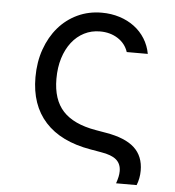

<svg xmlns="http://www.w3.org/2000/svg" viewBox="-50 -597 700 767"><g transform="rotate(5 300.0 -213.0)"><path d="M85.8 -270.2Q85.8 -331.4 104 -382.7Q122.2 -434 154.3 -471.2Q186.4 -508.4 230.7 -529.2Q275 -550 327.8 -550Q365.8 -550 399.2 -539.4Q432.6 -528.8 458.6 -509.3Q484.6 -489.8 501.7 -462.4Q518.8 -435 524.8 -402H440.4Q429.2 -435.8 398.7 -455.3Q368.2 -474.8 327.4 -474.8Q292.8 -474.8 263.9 -460.1Q235 -445.4 214 -418.4Q193 -391.4 181.4 -354.2Q169.8 -317 169.8 -271.4Q169.8 -188 212.1 -142.1Q254.4 -96.2 343.6 -80.8L386.2 -73.4Q463.4 -60.4 500.3 -26.6Q537.2 7.2 537.2 65.2Q537.2 80.4 534.4 95.3Q531.6 110.2 526 124H443.6Q448.6 109.8 451.2 97.7Q453.8 85.6 453.8 74.6Q453.8 45.4 434.6 28.8Q415.4 12.2 372.6 5.4L330 -2Q209.8 -22.6 147.8 -90.9Q85.8 -159.2 85.8 -270.2Z"/></g></svg>

Font: CommitMonoV143 ExtLt
Style: Regular
Weight: 200
Monospace: yes
Designer: Eigil Nikolajsen
Foundry: Eigil Nikolajsen
Version: Version 1.143